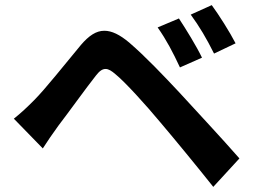

<svg xmlns="http://www.w3.org/2000/svg" viewBox="-20 -735 996 749"><path d="M678 -663 595 -628C630 -578 654 -532 682 -472L768 -510C747 -554 705 -622 678 -663ZM806 -715 724 -678C759 -630 785 -586 815 -526L899 -566C877 -609 834 -677 806 -715ZM34 -272 147 -156C163 -181 186 -215 208 -245C248 -297 316 -392 354 -440C368 -458 379 -466 392 -466C403 -466 415 -459 431 -445C467 -416 548 -327 607 -256C663 -190 750 -84 812 -6L914 -117C845 -196 743 -305 679 -375C619 -439 548 -514 484 -569C447 -600 416 -615 387 -615C355 -615 327 -596 296 -560C231 -482 157 -388 113 -344C84 -315 63 -295 34 -272Z"/></svg>

Font: Kinto Sans
Style: Bold
Weight: 700
Designer: Authors: Ryoko NISHIZUKA  (kana & ideographs); Paul D. Hunt (Latin, Greek & Cyrillic); Wenlong ZHANG  (bopomofo); Sandol
Foundry: Adobe Systems Incorporated, ookami Inc.
Version: Version 0.001